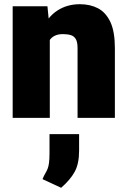

<svg xmlns="http://www.w3.org/2000/svg" viewBox="-20 -558 606 909"><path d="M215.8 0H40V-528.3H204.6L215.8 -415.5ZM154.8 -276.9Q154.3 -360.8 179.7 -419.2Q205.1 -477.5 251.2 -507.8Q297.4 -538.1 358.4 -538.1Q407.2 -538.1 444.3 -518.6Q481.4 -499 502.7 -453.6Q523.9 -408.2 523.9 -329.6V0H347.2V-330.1Q347.2 -358.4 339.1 -372.6Q331.1 -386.7 315.7 -391.6Q300.3 -396.5 277.8 -396.5Q254.4 -396.5 238.5 -388.4Q222.7 -380.4 213.1 -365Q203.6 -349.6 199.5 -328.1Q195.3 -306.6 195.3 -280.3ZM354.5 154.8Q354.5 217.3 333.7 255.1Q313 293 269.5 331.1L181.2 290Q188.5 272.9 194.6 262.7Q200.7 252.4 205.1 241.9Q209.5 231.4 211.9 214.1Q214.4 196.8 214.4 166V77.1H354.5Z"/></svg>

Font: Heebo Black
Style: Regular
Weight: 900
Designer: Oded Ezer
Foundry: Ezer Type House
Version: Version 3.100